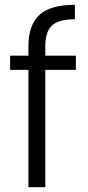

<svg xmlns="http://www.w3.org/2000/svg" viewBox="-20 -777 365 797"><path d="M295 -487H168V0H98V-487H22V-546H98V-584Q98 -673 143.5 -715Q189 -757 291 -757V-697Q223 -697 195.5 -671Q168 -645 168 -584V-546H295Z"/></svg>

Font: Fz Poppins Light
Style: Regular
Weight: 300
Designer: Ninad Kale (Devanagari), Jonny Pinhorn (Latin)
Foundry: Indian Type Foundry
Version: Vit hóa bi Vntype.Com & FontZin.Com